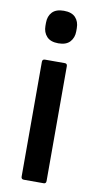

<svg xmlns="http://www.w3.org/2000/svg" viewBox="-82 -736 393 773"><g transform="rotate(10 114.5 -349.0)"><path d="M74 0Q63 0 63 -11V-480Q63 -491 74 -491H155Q165 -491 165 -480V-11Q165 0 155 0ZM115 -565Q83 -565 67.5 -582Q52 -599 52 -625V-638Q52 -665 67.5 -681.5Q83 -698 115 -698Q147 -698 162.5 -681.5Q178 -665 178 -638V-625Q178 -599 162.5 -582Q147 -565 115 -565Z"/></g></svg>

Font: Sofia Sans Extra Cond
Style: Bold
Weight: 700
Width: 1
Designer: Botio Nikoltchev, Ani Petrova
Foundry: lettersoup
Version: Version 4.100; ttfautohint (v1.8.3)